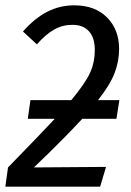

<svg xmlns="http://www.w3.org/2000/svg" viewBox="-24 -699 489 719"><path d="M103 -72 373 -74 351 0H-4L6 -72Q125 -194 181 -254H80L90 -324H243Q296 -388 313.5 -427Q331 -466 331 -512Q331 -558 309 -582Q287 -606 248 -606Q210 -606 179 -588.5Q148 -571 114 -533L62 -581Q106 -631 153 -655Q200 -679 254 -679Q332 -679 377 -633.5Q422 -588 422 -516Q422 -469 405 -425Q388 -381 343 -324H423L412 -254H284Q209 -173 103 -72Z"/></svg>

Font: Fira Sans Condensed
Style: Italic
Weight: 400
Width: 3
Italic angle: -8°
Designer: bBox Type GmbH & Carrois Corporate GbR & Edenspiekermann AG
Foundry: bBox Type GmbH & Carrois Corporate GbR & Edenspiekermann AG
Version: Version 4.301